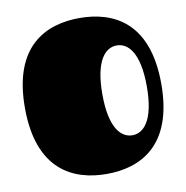

<svg xmlns="http://www.w3.org/2000/svg" viewBox="-82 -803 875 901"><g transform="rotate(-10 355.0 -352.5)"><path d="M355 19C512 19 680 -55 680 -353C680 -651 512 -724 355 -724C198 -724 30 -651 30 -353C30 -55 198 19 355 19ZM399 -353C399 -516 452 -567 505 -567C558 -567 611 -516 611 -353C611 -190 558 -139 505 -139C452 -139 399 -190 399 -353Z"/></g></svg>

Font: Fascinate
Style: Regular
Weight: 900
Designer: Astigmatic (AOETI)
Foundry: Astigmatic (AOETI)
Version: Version 1.000